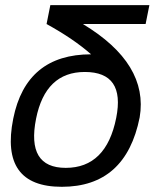

<svg xmlns="http://www.w3.org/2000/svg" viewBox="-20 -718 626 743"><path d="M219.2 4.9Q-21.5 4.9 31.2 -258.8Q81.1 -507.8 332.5 -507.8Q264.2 -567.9 160.2 -625L174.8 -698.2H558.1L543.5 -625H300.8Q555.7 -471.2 520.5 -263.7Q466.8 4.9 219.2 4.9ZM429.7 -261.7Q465.3 -439.5 308.1 -439.5Q155.8 -439.5 119.6 -258.8Q81.5 -68.4 234.4 -68.4Q391.1 -68.4 429.7 -261.7Z"/></svg>

Font: Sansation
Style: Italic
Weight: 400
Designer: Bernd Montag
Version: Version 1.301